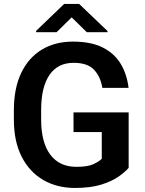

<svg xmlns="http://www.w3.org/2000/svg" viewBox="-20 -929 722 959"><path d="M622.6 -367.7V-90.8Q606.4 -71.3 573.2 -47.6Q540 -23.9 486.3 -7.1Q432.6 9.8 354.5 9.8Q264.2 9.8 195.3 -30.5Q126.5 -70.8 87.9 -147Q49.3 -223.1 49.3 -332V-378.9Q49.3 -487.3 85.7 -564Q122.1 -640.6 188.5 -680.9Q254.9 -721.2 344.7 -721.2Q434.6 -721.2 493.2 -691.7Q551.8 -662.1 583 -609.9Q614.3 -557.6 622.1 -490.2H491.2Q482.4 -545.4 450 -580.3Q417.5 -615.2 347.7 -615.2Q268.1 -615.2 226.8 -554.2Q185.5 -493.2 185.5 -379.9V-332Q185.5 -217.3 231.2 -156.5Q276.9 -95.7 361.3 -95.7Q418.9 -95.7 447.5 -109.4Q476.1 -123 488.3 -136.2V-269.5H347.2V-367.7ZM375.5 -909.2 517.1 -773.9V-768.1H413.6L337.9 -842.3L262.7 -768.1H160.6V-774.9L300.3 -909.2Z"/></svg>

Font: Vazirmatn UI FD SemiBold
Style: Regular
Weight: 600
Designer: Saber Rastikerdar
Foundry: Saber Rastikerdar
Version: Version 33.003